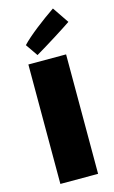

<svg xmlns="http://www.w3.org/2000/svg" viewBox="-122 -838 526 885"><g transform="rotate(-15 141.0 -395.0)"><path d="M63 -659 103 -601C158 -633 251 -692 280 -712L227 -790C171 -752 96 -695 63 -659ZM51 0H231V-570H51Z"/></g></svg>

Font: FilmFarsi Display
Style: Regular
Weight: 400
Designer: Borna Izadpanah
Foundry: Borna Izadpanah
Version: Version 1.000;PS 001.000;hotconv 1.0.88;makeotf.lib2.5.64775